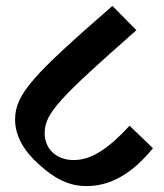

<svg xmlns="http://www.w3.org/2000/svg" viewBox="-20 -652 556 649"><path d="M272 -23C353 -23 426 -64 497 -151L418 -227C346 -149 289 -111 229 -111C171 -111 131 -148 131 -202C131 -270 183 -322 441 -550L360 -632C95 -401 31 -335 31 -248C31 -192 61 -141 113 -95C166 -47 214 -23 272 -23Z"/></svg>

Font: Noto Serif Devanagari SemiBold
Style: Regular
Weight: 600
Designer: Universal Thirst, Indian Type Foundry and the Monotype Design Team
Foundry: Monotype Imaging Inc.
Version: Version 2.004